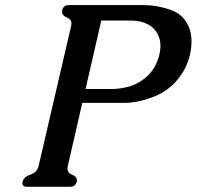

<svg xmlns="http://www.w3.org/2000/svg" viewBox="-20 -715 763 745"><path d="M243.2 -71.3Q242.2 -65.9 241.7 -61.5Q241.7 -43.9 260 -37.1Q278.3 -30.3 278.3 -16.1Q278.3 -13.2 277.8 -10.3Q273.4 9.8 251 9.8H85.4Q66.9 9.8 66.9 -3.9Q66.9 -6.8 67.9 -10.3Q72.3 -28.8 98.1 -37.4Q124 -45.9 129.9 -71.3L255.9 -613.8Q256.8 -618.7 257.3 -623Q257.3 -640.1 239 -647.5Q220.7 -654.8 220.7 -669.4Q220.7 -672.4 221.2 -675.3Q225.6 -695.3 248.5 -695.3H536.6Q589.4 -695.3 642.8 -676.5Q696.3 -657.7 715.8 -602.5Q723.1 -580.6 723.1 -554.2Q723.1 -528.8 716.3 -499Q702.1 -441.4 659.2 -395Q621.6 -355 565.2 -335.4Q508.8 -315.9 466.3 -315.9H299.3ZM373 -635.3 312 -369.6H413.1Q444.8 -369.6 478.8 -378.7Q512.7 -387.7 541 -410.6Q585 -445.3 598.6 -503.9Q602.5 -521.5 602.5 -536.6Q602.5 -571.3 582.5 -597.2Q551.8 -635.3 483.9 -635.3Z"/></svg>

Font: Caudex
Style: Bold
Weight: 700
Italic angle: -13°
Version: Version 1.04